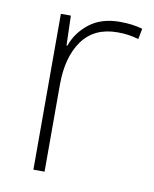

<svg xmlns="http://www.w3.org/2000/svg" viewBox="-67 -590 517 643"><g transform="rotate(10 191.5 -269.0)"><path d="M290 -538Q312 -538 331 -535.5Q350 -533 367 -528L360 -492Q342 -497 325.5 -499.5Q309 -502 288 -502Q209 -502 168.5 -446Q128 -390 128 -295V0H90V-530H124L127 -429H130Q146 -475 186.5 -506.5Q227 -538 290 -538Z"/></g></svg>

Font: Noto Sans ExtraLight
Style: Regular
Weight: 200
Designer: Monotype Design Team
Foundry: Monotype Imaging Inc.
Version: Version 2.007